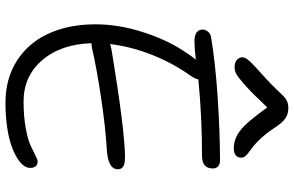

<svg xmlns="http://www.w3.org/2000/svg" viewBox="-204 -826 1062 694"><g transform="rotate(90 327.0 -479.0)"><path d="M222.2 -795.9Q206.1 -795.9 196.5 -804.2Q187 -812.5 187 -824.2Q187 -834.5 200.4 -849.6Q213.9 -864.7 266.1 -911.1Q284.2 -927.7 302.2 -946.5Q320.3 -965.3 327.4 -972.7Q334.5 -980 345.2 -985.1Q356 -990.2 370.1 -990.2Q392.1 -990.2 407.7 -979.7Q423.3 -969.2 442.9 -939Q460 -913.1 477.8 -893.6Q495.6 -874 507.8 -864.5Q520 -855 530 -847.7Q540 -840.3 544.9 -834.2Q549.8 -828.1 549.8 -819.8Q549.8 -807.1 541 -800Q532.2 -793 517.1 -793Q481.9 -793 451.7 -816.4Q421.4 -839.8 368.2 -914.1Q318.4 -860.8 288.1 -834Q257.8 -807.1 246.3 -801.5Q234.9 -795.9 222.2 -795.9ZM154.8 -280.8Q147.9 -278.8 136.2 -278.8Q139.6 -168 197.5 -100.6Q255.4 -33.2 347.2 -33.2Q400.4 -33.2 443.1 -41Q485.8 -48.8 506.1 -58.6Q526.4 -68.4 542 -76.2Q557.6 -84 563 -84Q586.9 -84 586.9 -56.2Q586.9 -45.4 578.4 -33.4Q569.8 -21.5 550.8 -9.8Q531.7 2 505.1 11.2Q478.5 20.5 438.5 26.4Q398.4 32.2 351.1 32.2Q263.2 32.2 198.2 -10Q133.3 -52.2 100.6 -125.2Q67.9 -198.2 67.9 -293Q67.9 -373.5 93.8 -457.3Q119.6 -541 159.2 -604Q184.6 -644 195.8 -655.8Q154.3 -650.9 127.9 -650.9Q107.9 -650.9 97.4 -658.7Q86.9 -666.5 86.9 -680.2Q86.9 -689.9 93.8 -699Q100.6 -708 113.8 -710.9Q208 -726.6 333.7 -734.9Q459.5 -743.2 560.1 -743.2Q573.7 -743.2 581.3 -736.1Q588.9 -729 588.9 -717.8Q588.9 -678.2 543.9 -678.2Q404.3 -678.2 267.1 -665Q265.6 -654.3 253.9 -637.2Q208 -572.8 178.2 -497.3Q148.4 -421.9 139.2 -346.2Q143.1 -347.7 165 -352.1Q446.8 -398.4 545.9 -399.9Q571.8 -399.9 581.8 -393.6Q591.8 -387.2 591.8 -374Q591.8 -337.9 519 -334Q438 -329.1 331.1 -313Q224.1 -296.9 154.8 -280.8Z"/></g></svg>

Font: Shantell Sans Irregular
Style: Regular
Weight: 300
Designer: Stephen Nixon, Anya Danilova, Shantell Martin
Foundry: Arrow Type
Version: Version 1.006;[9816181b4]